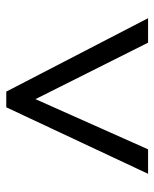

<svg xmlns="http://www.w3.org/2000/svg" viewBox="40 -799 492 612"><g transform="rotate(-90 286.0 -493.0)"><path d="M38 -267 250 -719H300L534 -267H456L276 -626L116 -267Z"/></g></svg>

Font: Noto Sans Soyombo
Style: Regular
Weight: 400
Designer: Monotype Design Team
Foundry: Monotype Imaging Inc.
Version: Version 2.001; ttfautohint (v1.8.4.7-5d5b)